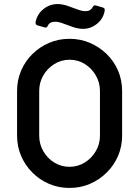

<svg xmlns="http://www.w3.org/2000/svg" viewBox="-20 -912 686 945"><path d="M322 13Q268 13 221.5 -7Q175 -27 139.5 -62.5Q104 -98 84 -144.5Q64 -191 64 -244V-464Q64 -518 84 -564.5Q104 -611 139.5 -646Q175 -681 221.5 -701Q268 -721 322 -721Q376 -721 422.5 -701Q469 -681 505 -646Q541 -611 561 -564.5Q581 -518 581 -464V-244Q581 -191 561 -144.5Q541 -98 505 -62.5Q469 -27 422.5 -7Q376 13 322 13ZM322 -91Q363 -91 397 -112Q431 -133 451.5 -168Q472 -203 472 -244V-464Q472 -506 451.5 -541Q431 -576 397.5 -597Q364 -618 322 -618Q281 -618 247 -596.5Q213 -575 193 -540.5Q173 -506 173 -464V-244Q173 -203 193 -168Q213 -133 247 -112Q281 -91 322 -91ZM389 -770Q365 -770 339 -779Q313 -788 290.5 -796.5Q268 -805 252 -805Q224 -805 215 -785Q211 -774 200 -777L165 -787Q154 -790 155 -803Q163 -843 194 -867.5Q225 -892 263 -892Q287 -892 313 -883Q339 -874 361.5 -865.5Q384 -857 400 -857Q426 -857 436 -877Q442 -888 452 -885L486 -875Q498 -872 495 -858Q488 -819 457 -794.5Q426 -770 389 -770Z"/></svg>

Font: Miriam Libre SemiBold
Style: Regular
Weight: 600
Version: Version 2.000